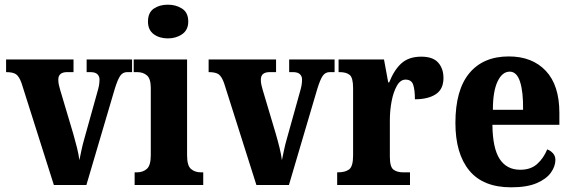

<svg xmlns="http://www.w3.org/2000/svg" viewBox="-20 -790 2443 820"><path d="M72 -435Q62 -463 49 -472.5Q36 -482 6 -482V-536H294V-482H267Q229 -482 229 -450Q229 -438 231.5 -427Q234 -416 237 -406L293 -218Q302 -187 309 -158.5Q316 -130 319 -106Q323 -125 328 -149Q333 -173 340 -197L395 -394Q400 -411 402.5 -423.5Q405 -436 405 -451Q405 -464 396 -473Q387 -482 366 -482H350V-536H544V-482H523Q505 -482 494 -467Q483 -452 470 -410L349 0H210Z M697 -626Q661 -626 636.5 -644Q612 -662 612 -698Q612 -736 636.5 -753Q661 -770 697 -770Q732 -770 758 -753Q784 -736 784 -698Q784 -662 758 -644Q732 -626 697 -626ZM555 0V-54H565Q591 -54 607.5 -69Q624 -84 624 -127V-414Q624 -454 607.5 -468Q591 -482 566 -482H551V-536H779V-126Q779 -83 795.5 -68.5Q812 -54 838 -54H848V0Z M937 -435Q927 -463 914 -472.5Q901 -482 871 -482V-536H1159V-482H1132Q1094 -482 1094 -450Q1094 -438 1096.5 -427Q1099 -416 1102 -406L1158 -218Q1167 -187 1174 -158.5Q1181 -130 1184 -106Q1188 -125 1193 -149Q1198 -173 1205 -197L1260 -394Q1265 -411 1267.5 -423.5Q1270 -436 1270 -451Q1270 -464 1261 -473Q1252 -482 1231 -482H1215V-536H1409V-482H1388Q1370 -482 1359 -467Q1348 -452 1335 -410L1214 0H1075Z M1420 0V-54H1424Q1454 -54 1471 -66.5Q1488 -79 1488 -126V-414Q1488 -458 1473.5 -470Q1459 -482 1430 -482H1426V-536H1620L1638 -438H1642Q1664 -493 1695.5 -520.5Q1727 -548 1779 -548Q1829 -548 1851.5 -522.5Q1874 -497 1874 -457Q1874 -409 1841 -387.5Q1808 -366 1752 -366Q1752 -407 1744.5 -428.5Q1737 -450 1712 -450Q1690 -450 1675 -423.5Q1660 -397 1652.5 -357.5Q1645 -318 1645 -276V-121Q1645 -77 1660.5 -65.5Q1676 -54 1701 -54H1731V0Z M2163 10Q2043 10 1984 -62Q1925 -134 1925 -265Q1925 -406 1984.5 -477.5Q2044 -549 2153 -549Q2253 -549 2311 -487.5Q2369 -426 2369 -308V-257H2083Q2084 -157 2114 -111Q2144 -65 2202 -65Q2247 -65 2274.5 -90Q2302 -115 2317 -152Q2331 -147 2341.5 -135.5Q2352 -124 2352 -107Q2352 -80 2333 -53Q2314 -26 2272.5 -8Q2231 10 2163 10ZM2214 -321Q2215 -398 2201 -441Q2187 -484 2157 -484Q2125 -484 2105 -442Q2085 -400 2085 -321Z"/></svg>

Font: Noto Serif Ethiopic Condensed ExtraBold
Style: Regular
Weight: 800
Width: 3
Designer: Monotype Design Team
Foundry: Monotype Imaging Inc.
Version: Version 2.102; ttfautohint (v1.8.4.7-5d5b)